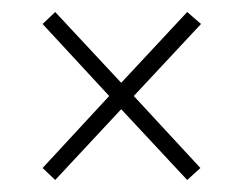

<svg xmlns="http://www.w3.org/2000/svg" viewBox="-20 -460 405 320"><path d="M72 -160 51 -180 162 -300 51 -420 72 -440 182 -322 292 -440 315 -420 203 -300 314 -180 292 -160 182 -278Z"/></svg>

Font: Metropolitano Thin
Style: Regular
Weight: 250
Designer: Fonts by Alex Slobzheninov & Chris M. Simpson / Changes by Cristiano Sobral
Foundry: Fonts by Alex Slobzheninov & Chris M. Simpson / Changes by Cristiano Sobral
Version: Version 1.00;August 30, 2020;FontCreator 13.0.0.2681 64-bit